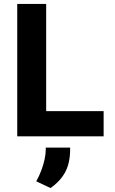

<svg xmlns="http://www.w3.org/2000/svg" viewBox="-20 -688 580 969"><path d="M67 0ZM67 0V-668H213V-127H503V0ZM235 261 163 227Q178 200 188.5 172Q199 144 205 116.5Q211 89 211 65V57H334V65Q334 133 310 179Q286 225 235 261Z"/></svg>

Font: Gantari
Style: Bold
Weight: 700
Designer: Anugrah Pasau
Foundry: Lafontype
Version: Version 1.000; ttfautohint (v1.6)